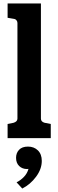

<svg xmlns="http://www.w3.org/2000/svg" viewBox="-20 -800 334 1112"><path d="M24 -82 59 -89Q81 -96 81 -113V-667Q81 -676 75 -683Q69 -690 59 -691L24 -697V-780H217V-113Q217 -95 238 -89L274 -82V0H24ZM222 132Q222 179 189 223.5Q156 268 109 292L76 256Q100 244 119 224Q138 204 145 178Q142 179 137 179Q109 179 91 161.5Q73 144 73 114Q73 86 90.5 67.5Q108 49 142 49Q177 49 199.5 71Q222 93 222 132Z"/></svg>

Font: Enriqueta
Style: Bold
Weight: 700
Designer: Viviana Monsalve, Gustavo Ibarra
Foundry: 72Puntos
Version: Version 2.000